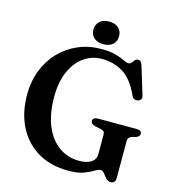

<svg xmlns="http://www.w3.org/2000/svg" viewBox="-128 -992 1025 1120"><g transform="rotate(15 384.0 -432.5)"><path d="M671 -13.5Q671 19 642 19Q625 19 613.2 5.5Q601.5 -8 591.8 -21.2Q582 -34.5 570 -34.5Q555.5 -34.5 534.5 -21.2Q513.5 -8 478.5 5.2Q443.5 18.5 387 18.5Q279 18.5 201.2 -28Q123.5 -74.5 81.8 -157.2Q40 -240 40 -349Q40 -428.5 66.2 -496Q92.5 -563.5 140 -613Q187.5 -662.5 251.5 -690Q315.5 -717.5 390.5 -717.5Q444.5 -717.5 478.2 -707.8Q512 -698 531.5 -688Q551 -678 562.5 -678Q575 -678 581.5 -686.8Q588 -695.5 594.8 -704Q601.5 -712.5 614.5 -712.5Q632.5 -712.5 640 -687L692.5 -515Q696 -503.5 690.2 -494.2Q684.5 -485 672.5 -482.5Q646.5 -477 635.5 -502Q595 -592.5 537.8 -627.5Q480.5 -662.5 411 -662.5Q347.5 -662.5 299 -627.2Q250.5 -592 223.2 -528Q196 -464 196 -377.5Q196 -273 226.8 -200.8Q257.5 -128.5 311 -91Q364.5 -53.5 432 -53.5Q479.5 -53.5 505.5 -71.2Q531.5 -89 531.5 -120V-238.5Q531.5 -250.5 525.5 -256.8Q519.5 -263 502 -266.5L471 -273Q445 -280 445 -297.5Q445 -320 476.5 -320H708Q740 -320 740 -298Q740 -282 718 -274L699 -269Q684.5 -264.5 677.8 -258Q671 -251.5 671 -238.5ZM393 -747Q357.5 -747 336.5 -765.8Q315.5 -784.5 315.5 -815.5Q315.5 -846.5 336.5 -865.2Q357.5 -884 393 -884Q429.5 -884 450 -865.2Q470.5 -846.5 470.5 -815.5Q470.5 -785 450 -766Q429.5 -747 393 -747Z"/></g></svg>

Font: Fraunces 9pt S000 SemiBold
Style: Regular
Weight: 600
Version: Version 1.000; ttfautohint (v1.8.3)